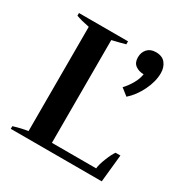

<svg xmlns="http://www.w3.org/2000/svg" viewBox="-166 -862 967 1000"><g transform="rotate(30 318.0 -362.0)"><path d="M429 -479Q451 -502 468.5 -532.5Q486 -563 490 -592Q461 -592 440.5 -607Q420 -622 420 -654Q420 -684 438 -704Q456 -724 489 -724Q528 -724 546.5 -700Q565 -676 565 -642Q565 -591 538 -536Q511 -481 471 -446ZM33 -16Q82 -31 119 -36V-663Q68 -673 39 -684V-700H334V-682Q314 -676 255 -662V-44H521Q523 -68 539 -108Q555 -148 568 -165H597L580 0H33Z"/></g></svg>

Font: Trirong SemiBold
Style: Regular
Weight: 600
Designer: Katatrad Team
Foundry: CadsonDemak
Version: Version 1.001